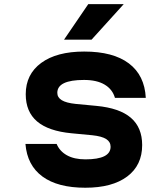

<svg xmlns="http://www.w3.org/2000/svg" viewBox="-20 -878 790 917"><path d="M387.9 -116.9Q448.1 -116.9 478.2 -132Q508.2 -147.1 508.2 -177.3Q508.2 -200.6 487 -214Q465.7 -227.4 420.5 -232.1L321.4 -241.5Q211.4 -251.9 157.2 -298Q102.9 -344.1 102.9 -428Q102.9 -523.2 176.8 -577.5Q250.8 -631.8 382 -631.8Q520.5 -631.8 595.6 -575.1Q670.7 -518.5 676.3 -410.6H529Q517.3 -451.4 479.9 -473.8Q442.5 -496.2 381.3 -496.2Q317.8 -496.2 285.7 -480.8Q253.7 -465.4 253.7 -434.6Q253.7 -412.5 274.9 -399.5Q296.2 -386.4 341.4 -381.7L440.5 -372.3Q551.1 -361.9 605 -315.5Q659 -269.1 659 -185.2Q659 -88.6 587.5 -35Q516.1 18.6 387.3 18.6Q255.7 18.6 182.8 -34.9Q109.8 -88.3 101.5 -190.6H250.5Q264.9 -155.7 299.8 -136.3Q334.7 -116.9 387.9 -116.9ZM401.7 -858.4H571.1L417.4 -688.7H285.9Z"/></svg>

Font: Martian Mono sWd Rg
Style: Regular
Weight: 400
Width: 6
Monospace: yes
Designer: Roman Shamin
Foundry: Evil Martians
Version: Version 1.000